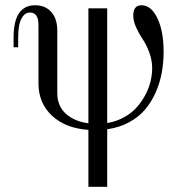

<svg xmlns="http://www.w3.org/2000/svg" viewBox="-20 -488 720 738"><path d="M319.8 230V11.2Q231 4.9 179.4 -43.7Q127.9 -92.3 127.9 -167V-392.1Q127.9 -439.9 95.2 -439.9Q78.1 -439.9 67.6 -424.8Q57.1 -409.7 53.5 -389.6Q49.8 -369.6 49.8 -344.2V-306.2H32.2V-344.2Q32.2 -467.8 115.2 -467.8Q153.8 -467.8 177 -442.1Q200.2 -416.5 200.2 -369.1V-130.9Q200.2 -80.1 233.4 -50.5Q266.6 -21 319.8 -14.2V-456.1H392.1V-15.1Q427.2 -21 456.5 -37.1Q485.8 -53.2 505.4 -75.2Q524.9 -97.2 538.8 -123.5Q552.7 -149.9 558.8 -175.8Q564.9 -201.7 564.9 -226.1Q564.9 -257.3 553.5 -287.4Q542 -317.4 528.6 -337.2Q515.1 -356.9 503.7 -381.8Q492.2 -406.7 492.2 -428.2Q492.2 -467.8 523.9 -467.8Q561 -467.8 585 -418Q608.9 -368.2 608.9 -289.1Q608.9 -247.6 601.8 -208.7Q594.7 -169.9 578.4 -132.8Q562 -95.7 537.6 -66.9Q513.2 -38.1 475.8 -17.8Q438.5 2.4 392.1 8.8V230Z"/></svg>

Font: Flanker Steampunk
Style: Regular
Weight: 400
Designer: Alexey Kryukov, Leonardo Di Lena
Foundry: Alexey Kryukov, Leonardo Di Lena
Version: 1.210